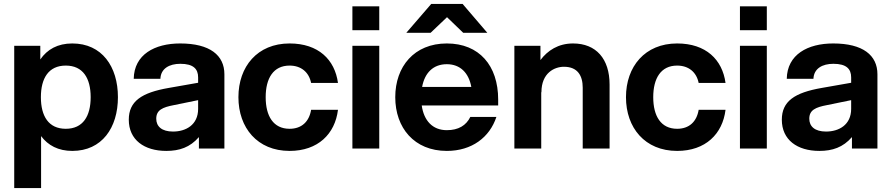

<svg xmlns="http://www.w3.org/2000/svg" viewBox="-20 -752 4501 972"><path d="M52 -520V200H188V-63C223 -16 275 12 346 12C496 12 577 -105 577 -260C577 -415 496 -532 346 -532C272 -532 219 -502 184 -451V-520ZM187 -260C187 -356 226 -420 313 -420C400 -420 439 -356 439 -260C439 -164 400 -100 313 -100C226 -100 187 -164 187 -260Z M987 0H1116V-376C1116 -472 1043 -532 892 -532C763 -532 659 -476 657 -353H792C794 -405 837 -429 893 -429C959 -429 983 -403 983 -360V-333L835 -307C696 -283 632 -239 632 -146C632 -44 710 12 822 12C888 12 942 -6 987 -58ZM771 -151C771 -195 803 -209 861 -220L983 -245V-201C983 -119 920 -86 856 -86C799 -86 771 -112 771 -151Z M1446 12C1590 12 1676 -74 1691 -196H1555C1545 -136 1507 -100 1446 -100C1364 -100 1325 -164 1325 -260C1325 -356 1364 -420 1446 -420C1504 -420 1544 -387 1555 -332H1691C1675 -450 1592 -532 1446 -532C1283 -532 1187 -415 1187 -260C1187 -105 1283 12 1446 12Z M1764 0H1900V-520H1764ZM1764 -599H1900V-720H1764Z M2242 12C2369 12 2459 -57 2493 -160H2361C2340 -117 2301 -93 2242 -93C2170 -93 2126 -141 2115 -218H2502V-248C2502 -420 2406 -532 2242 -532C2077 -532 1981 -415 1981 -260C1981 -105 2077 12 2242 12ZM2037 -586H2160L2243 -665L2325 -586H2447L2322 -732H2163ZM2117 -312C2130 -383 2173 -427 2242 -427C2310 -427 2353 -383 2366 -312Z M2930 -308V0H3066V-324C3066 -454 2998 -532 2881 -532C2806 -532 2752 -496 2716 -448V-520H2584V0H2720V-285H2721C2721 -383 2787 -414 2835 -414C2905 -414 2930 -368 2930 -308Z M3408 12C3552 12 3638 -74 3653 -196H3517C3507 -136 3469 -100 3408 -100C3326 -100 3287 -164 3287 -260C3287 -356 3326 -420 3408 -420C3466 -420 3506 -387 3517 -332H3653C3637 -450 3554 -532 3408 -532C3245 -532 3149 -415 3149 -260C3149 -105 3245 12 3408 12Z M3726 0H3862V-520H3726ZM3726 -599H3862V-720H3726Z M4293 0H4422V-376C4422 -472 4349 -532 4198 -532C4069 -532 3965 -476 3963 -353H4098C4100 -405 4143 -429 4199 -429C4265 -429 4289 -403 4289 -360V-333L4141 -307C4002 -283 3938 -239 3938 -146C3938 -44 4016 12 4128 12C4194 12 4248 -6 4293 -58ZM4077 -151C4077 -195 4109 -209 4167 -220L4289 -245V-201C4289 -119 4226 -86 4162 -86C4105 -86 4077 -112 4077 -151Z"/></svg>

Font: Aspekta 650
Style: Regular
Weight: 650
Designer: Ivo Dolenc
Version: Version 2.000